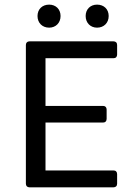

<svg xmlns="http://www.w3.org/2000/svg" viewBox="-20 -802 575 822"><path d="M140.6 -733.4C140.6 -704.1 161.1 -683.6 190.4 -683.6C218.8 -683.6 239.3 -704.1 239.3 -733.4C239.3 -762.7 218.8 -782.2 190.4 -782.2C161.1 -782.2 140.6 -762.7 140.6 -733.4ZM346.7 -733.4C346.7 -704.1 367.2 -683.6 395.5 -683.6C424.8 -683.6 445.3 -704.1 445.3 -733.4C445.3 -762.7 424.8 -782.2 395.5 -782.2C367.2 -782.2 346.7 -762.7 346.7 -733.4ZM90.8 -609.4V-15.6C90.8 -5.9 96.7 0 106.4 0H465.8C475.6 0 481.4 -5.9 481.4 -15.6V-56.6C481.4 -66.4 475.6 -72.3 465.8 -72.3H174.8V-277.3H420.9C430.7 -277.3 436.5 -283.2 436.5 -293V-333C436.5 -342.8 430.7 -348.6 420.9 -348.6H174.8V-552.7H465.8C475.6 -552.7 481.4 -558.6 481.4 -568.4V-609.4C481.4 -619.1 475.6 -625 465.8 -625H106.4C96.7 -625 90.8 -619.1 90.8 -609.4Z"/></svg>

Font: Ed Sans Neue
Style: Regular
Weight: 400
Designer: Stephen Hutchings
Version: Version 1.004;PS 001.004;hotconv 1.0.88;makeotf.lib2.5.64775